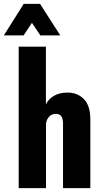

<svg xmlns="http://www.w3.org/2000/svg" viewBox="-59 -972 521 992"><path d="M37.6 0H178.7V-335Q182.1 -356.4 195.8 -370.1Q209.5 -383.8 229 -383.8Q248 -383.8 257.3 -371.6Q266.6 -359.4 266.6 -333.5V0H407.7V-355Q407.7 -425.8 374.8 -459.7Q341.8 -493.7 290.5 -493.7Q247.1 -493.7 218.5 -476.1Q189.9 -458.5 178.2 -432.6V-731H37.6ZM147.9 -952.1H63.5L-39.1 -789.1H63L106 -854L149.4 -789.1H252.4Z"/></svg>

Font: Roboto Flex
Style: wght 700 wdth 25 opsz 34 GRAD 0.00 slnt 0.00 XTRA 468 XOPQ 96 YOPQ 79 YTLC 514 YTUC 712 YTAS 750 YTDE -203.00 YTFI 738
Weight: 700
Width: 1
Designer: Berlow after Robertson
Foundry: Google
Version: Version 3.100